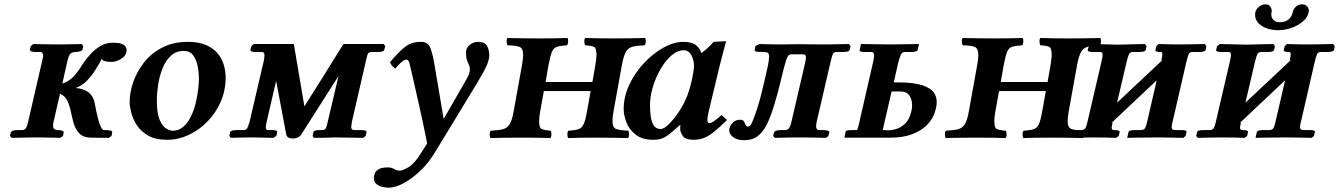

<svg xmlns="http://www.w3.org/2000/svg" viewBox="-20 -638 6207 890"><path d="M228 -72Q227 -68 226.5 -64Q226 -60 226 -57Q226 -42 233.5 -38.5Q241 -35 248 -35Q260 -35 268.5 -32Q277 -29 275 -23L272 -8L260 1Q260 1 240.5 0.5Q221 0 195.5 -0.5Q170 -1 150 -1Q133 -1 105 -0.5Q77 0 55.5 0.5Q34 1 34 1L26 -8L30 -23Q33 -35 62 -35H81Q94 -35 100 -44Q106 -53 110 -72L176 -358Q178 -365 179 -370.5Q180 -376 180 -380Q180 -397 165 -397H146Q116 -397 119 -410L123 -424L134 -434Q134 -434 155.5 -433.5Q177 -433 205 -432.5Q233 -432 250 -432Q270 -432 295 -432.5Q320 -433 339 -433.5Q358 -434 358 -434L366 -424L363 -410Q362 -404 352 -400.5Q342 -397 330 -397Q319 -397 309.5 -391.5Q300 -386 293 -358L269 -251Q298 -259 320.5 -283Q343 -307 362 -339Q377 -362 398 -385.5Q419 -409 445.5 -424.5Q472 -440 503 -440Q540 -440 553.5 -430Q567 -420 567 -405Q567 -402 566.5 -399Q566 -396 565 -393Q561 -377 539.5 -364Q518 -351 496 -351Q483 -351 470.5 -353.5Q458 -356 454 -361Q453 -363 452 -363.5Q451 -364 451 -365Q450 -361 442.5 -348Q435 -335 424 -317Q408 -291 385.5 -266.5Q363 -242 331 -230Q407 -224 419 -160Q421 -147 425.5 -126Q430 -105 435.5 -84Q441 -63 448 -49Q455 -35 462 -35H470Q480 -35 491 -33Q502 -31 500 -23L497 -8L485 1L398 0Q365 -1 347 -20.5Q329 -40 321.5 -67Q314 -94 310 -114Q304 -145 293 -169.5Q282 -194 258 -203Z M581 -165Q581 -210 598 -258.5Q615 -307 648.5 -349.5Q682 -392 733 -418Q784 -444 851 -444Q903 -444 937 -428.5Q971 -413 990.5 -388.5Q1010 -364 1018 -335Q1026 -306 1026 -279Q1026 -220 1003.5 -167.5Q981 -115 942 -75Q903 -35 854.5 -12.5Q806 10 755 10Q701 10 667 -9.5Q633 -29 614.5 -57.5Q596 -86 588.5 -115.5Q581 -145 581 -165ZM707 -173Q707 -112 720.5 -81.5Q734 -51 751.5 -41.5Q769 -32 780 -32Q809 -32 830 -50.5Q851 -69 865 -98Q879 -127 887 -160Q895 -193 898.5 -223Q902 -253 902 -272Q902 -303 896 -332.5Q890 -362 875 -382Q860 -402 832 -402Q796 -402 771.5 -379Q747 -356 733 -320Q719 -284 713 -245Q707 -206 707 -173Z M1156 -434H1342L1391 -145Q1438 -219 1482 -289.5Q1526 -360 1572 -434H1758L1766 -424L1761 -407Q1759 -397 1732 -397H1704Q1691 -397 1686.5 -390.5Q1682 -384 1677 -359L1612 -77Q1611 -68 1609.5 -61Q1608 -54 1608 -49Q1608 -35 1623 -35H1653Q1681 -35 1679 -25L1675 -8L1664 1L1534 -1Q1513 0 1485 0.5Q1457 1 1435 1L1429 -8L1433 -26Q1435 -35 1462 -35H1475Q1486 -35 1490.5 -43.5Q1495 -52 1500 -77L1549 -285L1376 -14Q1364 4 1336 4Q1312 4 1307 -14L1260 -263L1217 -78Q1215 -68 1213.5 -60.5Q1212 -53 1212 -48Q1212 -35 1223 -35H1240Q1267 -35 1265 -26L1261 -8L1248 1L1157 -1Q1134 -1 1103.5 -0.5Q1073 0 1050 1L1043 -8L1047 -26Q1050 -35 1078 -35H1108Q1120 -35 1125.5 -43.5Q1131 -52 1138 -78L1203 -357Q1206 -374 1206 -382Q1206 -397 1194 -397H1165Q1139 -397 1141 -407L1145 -424Z M1993 -344 2036 -90 2038 -89 2139 -265Q2152 -288 2155 -297.5Q2158 -307 2158 -317Q2158 -329 2153.5 -338Q2149 -347 2144.5 -360Q2140 -373 2140 -396Q2140 -415 2157 -429.5Q2174 -444 2197 -444Q2227 -444 2237.5 -425.5Q2248 -407 2248 -381Q2248 -361 2234.5 -331Q2221 -301 2186 -244L1997 67Q1967 117 1928 154Q1889 191 1850.5 211.5Q1812 232 1781 232Q1770 232 1753.5 228.5Q1737 225 1725 215Q1713 205 1713 188Q1713 179 1717 167Q1721 155 1735 146.5Q1749 138 1778 138Q1795 138 1807 145.5Q1819 153 1833 153Q1847 153 1875 136Q1903 119 1934 68L1960 27Q1953 -11 1942.5 -59.5Q1932 -108 1921 -157.5Q1910 -207 1900.5 -248.5Q1891 -290 1885 -315.5Q1879 -341 1879 -341Q1874 -362 1864 -362Q1854 -362 1838.5 -348Q1823 -334 1813 -320Q1794 -332 1788 -350Q1826 -395 1856 -419.5Q1886 -444 1932 -444Q1965 -444 1975.5 -414.5Q1986 -385 1993 -344Z M2824 -122Q2819 -94 2819 -77Q2819 -47 2835.5 -40.5Q2852 -34 2892 -32Q2896 -28 2896 -15.5Q2896 -3 2891 2Q2861 1 2823 0.5Q2785 0 2741 0Q2704 0 2670 0.5Q2636 1 2614 2Q2610 -3 2610 -15.5Q2610 -28 2615 -32Q2645 -34 2661 -39Q2677 -44 2685.5 -62.5Q2694 -81 2701 -122L2718 -216H2501L2484 -122Q2479 -94 2479 -77Q2479 -47 2489 -41Q2499 -35 2532 -32Q2536 -28 2536 -15.5Q2536 -3 2531 2Q2509 1 2474 0.5Q2439 0 2401 0Q2358 0 2320.5 0.5Q2283 1 2254 2Q2250 -3 2250 -15.5Q2250 -28 2255 -32Q2291 -34 2311 -39Q2331 -44 2342.5 -62.5Q2354 -81 2361 -122L2400 -338Q2402 -352 2403.5 -363Q2405 -374 2405 -382Q2405 -413 2389.5 -420Q2374 -427 2333 -428Q2329 -433 2328.5 -445.5Q2328 -458 2333 -462Q2363 -461 2401 -460.5Q2439 -460 2483 -460Q2520 -460 2554 -460.5Q2588 -461 2610 -462Q2614 -458 2613.5 -445.5Q2613 -433 2608 -428Q2577 -426 2561.5 -421Q2546 -416 2538.5 -398Q2531 -380 2523 -338L2509 -258H2726L2740 -338Q2742 -352 2743.5 -363Q2745 -374 2745 -382Q2745 -413 2735.5 -419.5Q2726 -426 2693 -428Q2689 -433 2688.5 -445.5Q2688 -458 2693 -462Q2716 -461 2750.5 -460.5Q2785 -460 2823 -460Q2866 -460 2903.5 -460.5Q2941 -461 2970 -462Q2974 -458 2973.5 -445.5Q2973 -433 2968 -428Q2933 -427 2912.5 -421.5Q2892 -416 2881.5 -398Q2871 -380 2863 -338Z M3133 -39Q3133 -42 3133 -48Q3133 -54 3134 -58L3132 -59Q3101 -30 3081 -15Q3061 0 3045 5Q3029 10 3009 10Q2957 10 2926.5 -14Q2896 -38 2883.5 -71Q2871 -104 2871 -132Q2871 -191 2897.5 -246.5Q2924 -302 2966 -346.5Q3008 -391 3056 -417.5Q3104 -444 3147 -444Q3186 -444 3205 -429.5Q3224 -415 3231 -392Q3248 -404 3262 -417Q3276 -430 3288 -444L3343 -447Q3345 -447 3345 -444Q3345 -444 3341.5 -430.5Q3338 -417 3332.5 -397Q3327 -377 3322 -356.5Q3317 -336 3313 -321L3266 -125Q3259 -96 3259 -83Q3259 -67 3268 -67Q3283 -67 3325 -105L3350 -82Q3315 -47 3290 -27Q3265 -7 3243 1.5Q3221 10 3195 10Q3157 10 3145 -8Q3133 -26 3133 -39ZM3166 -195Q3176 -222 3183 -250Q3190 -278 3193.5 -300.5Q3197 -323 3197 -331Q3197 -360 3184.5 -382.5Q3172 -405 3150 -405Q3120 -405 3092 -380.5Q3064 -356 3041.5 -317Q3019 -278 3006 -234Q2993 -190 2993 -151Q2993 -124 2996.5 -98.5Q3000 -73 3010.5 -56.5Q3021 -40 3043 -40Q3057 -40 3079.5 -61.5Q3102 -83 3126 -118.5Q3150 -154 3166 -195Z M3411 -83Q3424 -83 3428.5 -75Q3433 -67 3436.5 -59Q3440 -51 3448 -51Q3453 -51 3457 -56Q3461 -61 3462 -62Q3474 -86 3489.5 -133.5Q3505 -181 3523 -260Q3534 -306 3539.5 -333Q3545 -360 3545 -375Q3545 -390 3539 -393.5Q3533 -397 3519 -397Q3496 -397 3487 -398.5Q3478 -400 3478 -407Q3478 -409 3479 -411L3482 -425L3500 -434Q3500 -434 3516 -433.5Q3532 -433 3555 -432.5Q3578 -432 3598 -432Q3614 -432 3634 -432.5Q3654 -433 3668.5 -433Q3683 -433 3683 -433Q3683 -433 3701 -433Q3719 -433 3744 -432.5Q3769 -432 3790 -432Q3812 -432 3841 -432.5Q3870 -433 3892.5 -433.5Q3915 -434 3915 -434L3923 -424L3919 -409Q3918 -403 3911 -400Q3904 -397 3887 -397H3859Q3846 -397 3841.5 -389Q3837 -381 3831 -355L3766 -75Q3763 -62 3763 -53Q3763 -35 3778 -35H3797Q3809 -35 3817.5 -32Q3826 -29 3824 -23L3820 -8L3809 1Q3809 1 3787 0.5Q3765 0 3736.5 -0.5Q3708 -1 3688 -1Q3671 -1 3643 -0.5Q3615 0 3593.5 0.5Q3572 1 3572 1L3564 -8L3568 -23Q3571 -35 3601 -35H3619Q3632 -35 3638.5 -45.5Q3645 -56 3649 -75L3711 -342Q3713 -352 3714.5 -359.5Q3716 -367 3716 -372Q3716 -386 3703 -386H3646Q3633 -386 3624.5 -360.5Q3616 -335 3600 -267Q3586 -207 3568.5 -150.5Q3551 -94 3535 -62Q3517 -26 3492.5 -7Q3468 12 3427 12Q3398 12 3379 -2Q3360 -16 3360 -35Q3360 -37 3360.5 -39Q3361 -41 3361 -42Q3365 -58 3378 -70.5Q3391 -83 3411 -83Z M4318 -134Q4303 -70 4247 -35Q4191 0 4111 0H3894L3900 -28Q3901 -35 3928 -35H3952Q3954 -37 3956 -42.5Q3958 -48 3961 -61L4026 -345Q4032 -369 4032 -381Q4032 -397 4019 -397H3990Q3962 -397 3965 -406L3971 -434L4106 -432Q4134 -432 4173 -433Q4212 -434 4240 -434L4234 -407Q4232 -397 4204 -397H4175Q4162 -397 4156 -384.5Q4150 -372 4143 -345L4123 -256H4148Q4196 -256 4235.5 -248Q4275 -240 4298.5 -220Q4322 -200 4322 -163Q4322 -156 4321 -149Q4320 -142 4318 -134ZM4205 -125Q4208 -137 4208 -150Q4208 -176 4195.5 -195Q4183 -214 4154 -214H4113L4072 -36Q4078 -35 4084.5 -34.5Q4091 -34 4097 -34Q4115 -34 4137 -41Q4159 -48 4178 -67.5Q4197 -87 4205 -125Z M4934 -122Q4929 -94 4929 -77Q4929 -47 4945.5 -40.5Q4962 -34 5002 -32Q5006 -28 5006 -15.5Q5006 -3 5001 2Q4971 1 4933 0.5Q4895 0 4851 0Q4814 0 4780 0.5Q4746 1 4724 2Q4720 -3 4720 -15.5Q4720 -28 4725 -32Q4755 -34 4771 -39Q4787 -44 4795.5 -62.5Q4804 -81 4811 -122L4828 -216H4611L4594 -122Q4589 -94 4589 -77Q4589 -47 4599 -41Q4609 -35 4642 -32Q4646 -28 4646 -15.5Q4646 -3 4641 2Q4619 1 4584 0.5Q4549 0 4511 0Q4468 0 4430.5 0.5Q4393 1 4364 2Q4360 -3 4360 -15.5Q4360 -28 4365 -32Q4401 -34 4421 -39Q4441 -44 4452.5 -62.5Q4464 -81 4471 -122L4510 -338Q4512 -352 4513.5 -363Q4515 -374 4515 -382Q4515 -413 4499.5 -420Q4484 -427 4443 -428Q4439 -433 4438.5 -445.5Q4438 -458 4443 -462Q4473 -461 4511 -460.5Q4549 -460 4593 -460Q4630 -460 4664 -460.5Q4698 -461 4720 -462Q4724 -458 4723.5 -445.5Q4723 -433 4718 -428Q4687 -426 4671.5 -421Q4656 -416 4648.5 -398Q4641 -380 4633 -338L4619 -258H4836L4850 -338Q4852 -352 4853.5 -363Q4855 -374 4855 -382Q4855 -413 4845.5 -419.5Q4836 -426 4803 -428Q4799 -433 4798.5 -445.5Q4798 -458 4803 -462Q4826 -461 4860.5 -460.5Q4895 -460 4933 -460Q4976 -460 5013.5 -460.5Q5051 -461 5080 -462Q5084 -458 5083.5 -445.5Q5083 -433 5078 -428Q5043 -427 5022.5 -421.5Q5002 -416 4991.5 -398Q4981 -380 4973 -338Z M5160 -431 5287 -434 5295 -424 5291 -407Q5289 -397 5261 -397H5231Q5219 -397 5214 -388Q5209 -379 5202 -350L5158 -162Q5211 -212 5264 -261.5Q5317 -311 5369 -360L5363 -358Q5368 -376 5368 -386Q5368 -397 5361 -397Q5333 -397 5336 -406L5340 -424L5351 -434Q5351 -434 5366.5 -433.5Q5382 -433 5402.5 -432.5Q5423 -432 5437 -432Q5460 -432 5490 -432.5Q5520 -433 5542.5 -433.5Q5565 -434 5565 -434L5572 -424L5569 -407Q5566 -397 5538 -397H5508Q5495 -397 5490.5 -388Q5486 -379 5479 -350L5417 -80Q5411 -59 5411 -49Q5411 -36 5425 -35H5455Q5483 -35 5480 -26L5476 -8L5465 1Q5465 1 5442.5 0.5Q5420 0 5390 -0.5Q5360 -1 5338 -1Q5322 -1 5299.5 -0.5Q5277 0 5255.5 0Q5234 0 5219.5 0.5Q5205 1 5205 1L5211 -26Q5214 -35 5240 -35H5270Q5284 -36 5289 -46Q5294 -56 5299 -80L5342 -266Q5290 -217 5237.5 -167.5Q5185 -118 5132 -68L5137 -70V-68Q5136 -61 5134.5 -56Q5133 -51 5133 -46Q5133 -35 5144 -35Q5172 -35 5170 -26L5166 -8L5154 1Q5154 1 5137 0.5Q5120 0 5098 -0.5Q5076 -1 5060 -1Q5039 -1 5010 -0.5Q4981 0 4959 0.5Q4937 1 4937 1L4930 -8L4934 -26Q4935 -35 4964 -35H4993Q5007 -36 5012 -45Q5017 -54 5022 -78L5085 -349Q5091 -373 5091 -384Q5091 -392 5088 -394.5Q5085 -397 5077 -397H5048Q5021 -397 5022 -406L5027 -424L5039 -434Z M6046 -582Q6042 -558 6020 -539Q5998 -520 5967.5 -509Q5937 -498 5905 -498Q5860 -498 5829 -518Q5798 -538 5798 -569Q5798 -572 5798 -575Q5798 -578 5799 -581Q5802 -595 5816 -606.5Q5830 -618 5845 -618Q5862 -618 5868.5 -607.5Q5875 -597 5875 -587Q5875 -585 5874.5 -583.5Q5874 -582 5874 -580Q5873 -577 5873 -570Q5873 -557 5882.5 -546Q5892 -535 5914 -535Q5938 -535 5953 -548Q5968 -561 5972 -580Q5975 -596 5987 -607Q5999 -618 6015 -618Q6029 -618 6038 -609.5Q6047 -601 6047 -589Q6047 -584 6046 -582ZM5755 -431 5882 -434 5890 -424 5886 -407Q5884 -397 5856 -397H5826Q5814 -397 5809 -388Q5804 -379 5797 -350L5753 -162Q5806 -212 5859 -261.5Q5912 -311 5964 -360L5958 -358Q5963 -376 5963 -386Q5963 -397 5956 -397Q5928 -397 5931 -406L5935 -424L5946 -434Q5946 -434 5961.5 -433.5Q5977 -433 5997.5 -432.5Q6018 -432 6032 -432Q6055 -432 6085 -432.5Q6115 -433 6137.5 -433.5Q6160 -434 6160 -434L6167 -424L6164 -407Q6161 -397 6133 -397H6103Q6090 -397 6085.5 -388Q6081 -379 6074 -350L6012 -80Q6006 -59 6006 -49Q6006 -36 6020 -35H6050Q6078 -35 6075 -26L6071 -8L6060 1Q6060 1 6037.5 0.5Q6015 0 5985 -0.5Q5955 -1 5933 -1Q5917 -1 5894.5 -0.5Q5872 0 5850.5 0Q5829 0 5814.5 0.5Q5800 1 5800 1L5806 -26Q5809 -35 5835 -35H5865Q5879 -36 5884 -46Q5889 -56 5894 -80L5937 -266Q5885 -217 5832.5 -167.5Q5780 -118 5727 -68L5732 -70V-68Q5731 -61 5729.5 -56Q5728 -51 5728 -46Q5728 -35 5739 -35Q5767 -35 5765 -26L5761 -8L5749 1Q5749 1 5732 0.5Q5715 0 5693 -0.5Q5671 -1 5655 -1Q5634 -1 5605 -0.5Q5576 0 5554 0.5Q5532 1 5532 1L5525 -8L5529 -26Q5530 -35 5559 -35H5588Q5602 -36 5607 -45Q5612 -54 5617 -78L5680 -349Q5686 -373 5686 -384Q5686 -392 5683 -394.5Q5680 -397 5672 -397H5643Q5616 -397 5617 -406L5622 -424L5634 -434Z"/></svg>

Font: Libertinus Serif Semibold Italic
Style: Regular
Weight: 600
Italic angle: -11.5°
Designer: Philipp H. Poll, Khaled Hosny
Foundry: Caleb Maclennan
Version: Version 7.051;RELEASE